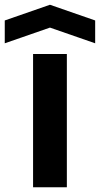

<svg xmlns="http://www.w3.org/2000/svg" viewBox="-87 -787 420 807"><path d="M52 0V-560H194V0ZM-67 -605V-701L123 -767L313 -701V-605L123 -671Z"/></svg>

Font: Tektur SemiBold
Style: Regular
Weight: 600
Designer: Adam Jagosz
Foundry: Adam Jagosz
Version: Version 1.005;gftools[0.9.30]